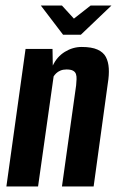

<svg xmlns="http://www.w3.org/2000/svg" viewBox="-20 -671 422 691"><path d="M3 0 72 -495H169L170 -435Q185 -467 213.5 -484.5Q242 -502 274 -502Q310 -502 331 -492.5Q352 -483 361 -466Q370 -449 371.5 -425Q373 -401 368 -371L317 0H203L254 -364Q255 -376 255.5 -386Q256 -396 253.5 -404Q251 -412 243 -416.5Q235 -421 219 -421Q207 -421 197.5 -417Q188 -413 182 -407Q176 -401 173 -396L117 0ZM207 -546 127 -651H203L246 -604L306 -651H381L271 -546Z"/></svg>

Font: Alumni Sans Thin
Style: Bold Italic
Weight: 700
Italic angle: -8°
Version: Version 1.016